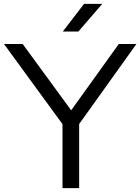

<svg xmlns="http://www.w3.org/2000/svg" viewBox="-34 -966 720 986"><path d="M666.5 -740 372.5 -329V0H287V-328.5L-13.5 -740H82.5L331.5 -399.5L576 -740ZM288.5 -804 397.5 -946H491L368.5 -804Z"/></svg>

Font: Encode Sans Expanded
Style: Regular
Weight: 400
Width: 7
Designer: Multiple Designers
Foundry: Impallari Type
Version: Version 2.000